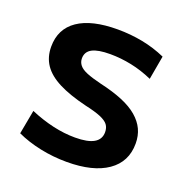

<svg xmlns="http://www.w3.org/2000/svg" viewBox="-103 -625 708 730"><g transform="rotate(20 251.0 -260.0)"><path d="M242 10Q187 10 134.5 -1Q82 -12 39 -32L57 -129Q104 -109 150 -98.5Q196 -88 240 -88Q291 -88 316 -102.5Q341 -117 341 -146Q341 -164 332 -176Q323 -188 300.5 -197.5Q278 -207 237 -216Q167 -233 123 -255.5Q79 -278 58 -309Q37 -340 37 -382Q37 -454 92.5 -492Q148 -530 253 -530Q305 -530 354 -520.5Q403 -511 448 -491L431 -395Q388 -414 344.5 -423Q301 -432 258 -432Q209 -432 185.5 -419.5Q162 -407 162 -380Q162 -365 171.5 -353Q181 -341 203 -332Q225 -323 262 -314Q315 -302 353.5 -286Q392 -270 416.5 -249Q441 -228 453 -202.5Q465 -177 465 -145Q465 -71 406.5 -30.5Q348 10 242 10Z"/></g></svg>

Font: M PLUS 2 Thin SemiBold
Style: Regular
Weight: 600
Version: Version 1.001